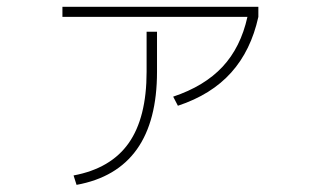

<svg xmlns="http://www.w3.org/2000/svg" viewBox="-20 -549 904 557"><path d="M405.3 -340.8V-457H435.5V-340.8Q435.5 -55.2 202.1 -12.7L193.4 -40Q301.3 -60.1 353.3 -133.8Q405.3 -207.5 405.3 -340.8ZM697.8 -500H161.1V-529.3H729.5V-500Q708 -402.3 650.6 -338.4Q593.3 -274.4 496.1 -242.2L482.4 -268.6Q572.8 -298.8 625.5 -355.2Q678.2 -411.6 697.8 -500Z"/></svg>

Font: Pretendard GOV Thin
Style: Regular
Weight: 100
Designer: Base glyphs from Inter by Rasmus Andersson; Hangeul glyphs from Noto Sans CJK(Source Han Sans) by Jang Soo-young and Kan
Foundry: Kil Hyung-jin
Version: Version 1.309